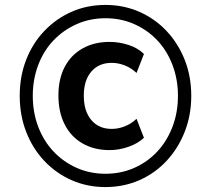

<svg xmlns="http://www.w3.org/2000/svg" viewBox="-20 -749 822 779"><path d="M407 10Q334 10 270.5 -18Q207 -46 159.5 -96.5Q112 -147 86 -214.5Q60 -282 60 -360Q60 -439 86 -506Q112 -573 159.5 -623Q207 -673 270 -701Q333 -729 408 -729Q482 -729 545.5 -701Q609 -673 656 -623Q703 -573 729.5 -506Q756 -439 756 -360Q756 -282 729.5 -214.5Q703 -147 656 -96.5Q609 -46 545.5 -18Q482 10 407 10ZM425 -140Q362 -140 315 -167Q268 -194 242.5 -244Q217 -294 217 -361Q217 -429 242.5 -477.5Q268 -526 315 -552.5Q362 -579 425 -579Q464 -579 502 -566.5Q540 -554 564 -530L534 -453Q513 -473 486.5 -483.5Q460 -494 433 -494Q381 -494 350.5 -458.5Q320 -423 320 -361Q320 -298 350.5 -262Q381 -226 433 -226Q460 -226 486.5 -236.5Q513 -247 534 -267L564 -190Q540 -167 501.5 -153.5Q463 -140 425 -140ZM408 -44Q471 -44 525 -68Q579 -92 618.5 -134.5Q658 -177 680 -235Q702 -293 702 -360Q702 -427 680 -485Q658 -543 618.5 -585Q579 -627 525 -651Q471 -675 408 -675Q345 -675 291 -651Q237 -627 197 -585Q157 -543 135 -485Q113 -427 113 -360Q113 -293 135 -235Q157 -177 197 -134.5Q237 -92 291 -68Q345 -44 408 -44Z"/></svg>

Font: Nunitoga
Style: Bold Italic
Weight: 700
Italic angle: -9°
Designer: Vernon Adams
Foundry: Vernon Adams
Version: Version 1.0